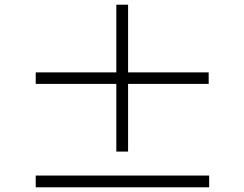

<svg xmlns="http://www.w3.org/2000/svg" viewBox="-20 -820 1040 817"><path d="M868 -463H525V-175H475V-463H132V-512H475V-800H525V-512H868ZM870 -73V-23H132V-73Z"/></svg>

Font: SpoqaHanSans-Light
Style: Regular
Weight: 300
Designer: [Spoqa Han Sans] Dong-huui Kim \uAE40 \uB3D9 \uD718  Younghwa Kang \uAC15 \uC601 \uD654  [Noto Sans] Ryoko NISHIZUKA \u8
Foundry: Spoqa (http://www.spoqa-han-sans.com)
Version: Version 2.000